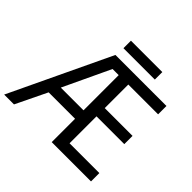

<svg xmlns="http://www.w3.org/2000/svg" viewBox="-202 -1070 1285 1285"><g transform="rotate(45 440.0 -427.5)"><path d="M338 -714H821V-635H539V-412H802V-334H539V-79H821V0H449V-221H199L92 0H-1ZM449 -301V-634H391L234 -301ZM641 -855V-784H344V-855Z"/></g></svg>

Font: BC Sans
Style: Regular
Weight: 400
Designer: Monotype Design Team
Province of B.C.
Foundry: Monotype Imaging Inc.
Version: Version 2.000;GOOG;noto-source:20170915:90ef993387c0